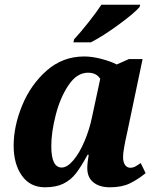

<svg xmlns="http://www.w3.org/2000/svg" viewBox="-20 -786 682 816"><path d="M38 -167Q38 -250 74.5 -338.5Q111 -427 179 -486.5Q247 -546 338 -546Q372 -546 411.5 -535.5Q451 -525 476 -512L528 -535H586L521 -225Q503 -146 503 -119Q503 -97 511.5 -85Q520 -73 534 -73Q545 -73 553.5 -77.5Q562 -82 578 -93L599 -50Q564 -22 530.5 -6Q497 10 447 10Q403 10 377 -11Q351 -32 351 -71Q351 -94 357 -128H352Q325 -78 303 -49.5Q281 -21 249.5 -5.5Q218 10 171 10Q108 10 73 -39.5Q38 -89 38 -167ZM371 -288 406 -451Q390 -477 354 -477Q307 -477 271.5 -424.5Q236 -372 217 -298Q198 -224 198 -165Q198 -74 242 -74Q266 -74 292 -105Q318 -136 339 -185.5Q360 -235 371 -288ZM295 -619Q322 -648 356 -691Q390 -734 411 -766H576L573 -756Q551 -730 484 -681Q417 -632 366 -606H292Z"/></svg>

Font: Noto Serif NarrowExtraBold
Style: Italic
Weight: 800
Width: 4
Italic angle: -12°
Designer: Monotype Design Team
Foundry: Monotype Imaging Inc.
Version: Version 1.001